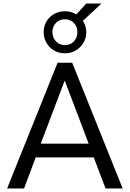

<svg xmlns="http://www.w3.org/2000/svg" viewBox="-20 -1057 727 1077"><path d="M20 0 303 -705H385L668 0H572L496 -200L537 -174H150L190 -200L115 0ZM342 -603 201 -231 181 -251H505L485 -231L344 -603ZM344 -758Q310 -758 283 -774Q256 -790 240.5 -817Q225 -844 225 -877Q225 -910 240.5 -936.5Q256 -963 283.5 -978.5Q311 -994 344 -994Q363 -994 378.5 -989.5Q394 -985 408 -976L464 -1037H549L445 -940Q454 -926 459 -910Q464 -894 464 -877Q464 -844 448 -817Q432 -790 405 -774Q378 -758 344 -758ZM344 -804Q375 -804 394.5 -825Q414 -846 414 -876Q414 -908 394.5 -928.5Q375 -949 344 -949Q314 -949 294 -928.5Q274 -908 274 -877Q274 -846 294 -825Q314 -804 344 -804Z"/></svg>

Font: Nunito Sans 10pt SemiCondensed Medium
Style: Regular
Weight: 500
Width: 4
Designer: Vernon Adams
Foundry: Vernon Adams
Version: Version 3.101;gftools[0.9.27]